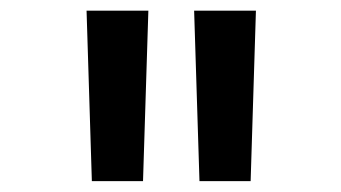

<svg xmlns="http://www.w3.org/2000/svg" viewBox="-20 -713 626 352"><path d="M148.4 -380.9H242.2L252 -693.4H138.7ZM345.7 -380.9H439.5L449.2 -693.4H335.9Z"/></svg>

Font: Cascadia Code PL
Style: Regular
Weight: 400
Monospace: yes
Designer: Aaron Bell
Foundry: Saja Typeworks
Version: Version 2404.023